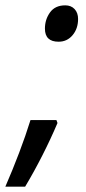

<svg xmlns="http://www.w3.org/2000/svg" viewBox="-71 -566 320 718"><path d="M148 -410Q97 -410 97 -459Q97 -493 116 -519.5Q135 -546 173 -546Q195 -546 208 -532Q221 -518 221 -495Q221 -459 200.5 -434.5Q180 -410 148 -410ZM-51 132Q-24 70 0.5 5.5Q25 -59 43 -117H140L144 -106Q119 -47 87.5 15Q56 77 23 132Z"/></svg>

Font: Noto Sans Condensed Medium
Style: Italic
Weight: 500
Width: 3
Italic angle: -12°
Designer: Monotype Design Team
Foundry: Monotype Imaging Inc.
Version: Version 2.013; ttfautohint (v1.8.4.7-5d5b)